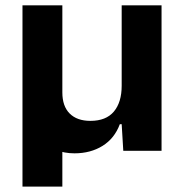

<svg xmlns="http://www.w3.org/2000/svg" viewBox="-20 -556 679 708"><path d="M62.9 -536.3H209.9V-215.1Q209.9 -164.4 236.9 -137.4Q264 -110.3 313.4 -110.3Q371.1 -110.3 399.9 -144.6Q428.7 -179 428.7 -239.7V-536.3H575.7V0H434.6L428.7 -98.1H421.9Q402.4 -45.6 358.2 -18.1Q314 9.4 254.6 9.4Q217.7 9.4 187.4 -2.8Q157 -15 142.7 -35.9L209.9 -66V132H62.9Z"/></svg>

Font: Mona Sans VF XLt
Style: Regular
Weight: 200
Designer: Deni Anggara
Foundry: GitHub
Version: Version 2.000;Glyphs 3.2.3 (3260)